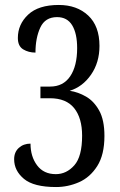

<svg xmlns="http://www.w3.org/2000/svg" viewBox="-20 -744 482 774"><path d="M206 10Q116 10 76.5 -23Q37 -56 37 -102Q37 -131 56 -148Q75 -165 103 -165Q103 -113 129.5 -77.5Q156 -42 205 -42Q248 -42 279.5 -77.5Q311 -113 311 -197Q311 -268 279 -308Q247 -348 181 -348H143V-395H182Q235 -395 263 -436.5Q291 -478 291 -550Q291 -609 271 -642Q251 -675 210 -675Q162 -675 142.5 -633Q123 -591 123 -532Q95 -532 73.5 -545Q52 -558 52 -591Q52 -646 93.5 -685Q135 -724 217 -724Q290 -724 335.5 -681.5Q381 -639 381 -559Q381 -492 347 -443Q313 -394 261 -378Q295 -373 327 -354.5Q359 -336 380 -298Q401 -260 401 -196Q401 -120 372 -74.5Q343 -29 298.5 -9.5Q254 10 206 10Z"/></svg>

Font: Noto Serif ExtraCondensed
Style: Regular
Weight: 400
Width: 2
Designer: Monotype Design Team
Foundry: Monotype Imaging Inc.
Version: Version 2.015